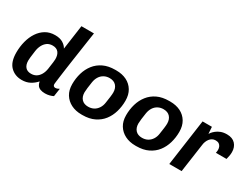

<svg xmlns="http://www.w3.org/2000/svg" viewBox="-56 -1272 2405 1833"><g transform="rotate(30 1146.5 -355.0)"><path d="M207 10Q130 10 81 -39.5Q32 -89 32 -192Q32 -257 47.5 -316.5Q63 -376 93.5 -422Q124 -468 168.5 -494.5Q213 -521 272 -521Q325 -521 358.5 -500.5Q392 -480 407 -451L445 -720H583Q575 -669 567 -613.5Q559 -558 550.5 -500.5Q542 -443 534 -389Q526 -335 519.5 -287Q513 -239 508 -201.5Q503 -164 500 -140.5Q497 -117 497 -112Q497 -99 504 -92Q511 -85 522 -85Q533 -85 545 -89.5Q557 -94 565 -99L552 -11Q538 -3 514 3.5Q490 10 464 10Q434 10 412.5 2Q391 -6 379 -22.5Q367 -39 363 -64Q334 -31 295.5 -10.5Q257 10 207 10ZM254 -86Q287 -86 311 -101Q335 -116 351 -143.5Q367 -171 373 -208Q381 -263 384 -287Q387 -311 387 -323Q387 -370 365.5 -396.5Q344 -423 301 -423Q266 -423 241.5 -406Q217 -389 201.5 -359.5Q186 -330 181 -293Q174 -244 171.5 -220Q169 -196 169 -183Q169 -137 190.5 -111.5Q212 -86 254 -86Z M866 10Q801 10 751.5 -15Q702 -40 673.5 -86Q645 -132 645 -198Q645 -262 662 -320Q679 -378 714.5 -423.5Q750 -469 804.5 -495Q859 -521 934 -521H945Q1011 -521 1060 -496.5Q1109 -472 1137 -425.5Q1165 -379 1165 -313Q1165 -250 1148 -191.5Q1131 -133 1096 -88Q1061 -43 1006.5 -16.5Q952 10 877 10ZM883 -86Q917 -86 943.5 -100Q970 -114 988 -141Q1006 -168 1011 -204Q1017 -242 1021 -273.5Q1025 -305 1025 -323Q1025 -370 999.5 -398Q974 -426 927 -426Q894 -426 867 -411.5Q840 -397 823 -370.5Q806 -344 800 -308Q794 -269 790 -237.5Q786 -206 786 -189Q786 -141 811.5 -113.5Q837 -86 883 -86Z M1460 10Q1395 10 1345.5 -15Q1296 -40 1267.5 -86Q1239 -132 1239 -198Q1239 -262 1256 -320Q1273 -378 1308.5 -423.5Q1344 -469 1398.5 -495Q1453 -521 1528 -521H1539Q1605 -521 1654 -496.5Q1703 -472 1731 -425.5Q1759 -379 1759 -313Q1759 -250 1742 -191.5Q1725 -133 1690 -88Q1655 -43 1600.5 -16.5Q1546 10 1471 10ZM1477 -86Q1511 -86 1537.5 -100Q1564 -114 1582 -141Q1600 -168 1605 -204Q1611 -242 1615 -273.5Q1619 -305 1619 -323Q1619 -370 1593.5 -398Q1568 -426 1521 -426Q1488 -426 1461 -411.5Q1434 -397 1417 -370.5Q1400 -344 1394 -308Q1388 -269 1384 -237.5Q1380 -206 1380 -189Q1380 -141 1405.5 -113.5Q1431 -86 1477 -86Z M1829 0 1901 -511H2004L2009 -436Q2011 -440 2021.5 -453.5Q2032 -467 2051.5 -483Q2071 -499 2099.5 -510Q2128 -521 2166 -521Q2227 -521 2259 -486Q2291 -451 2291 -397Q2291 -375 2286.5 -352Q2282 -329 2278 -315H2161Q2163 -324 2164 -334Q2165 -344 2165 -350Q2165 -367 2158.5 -382.5Q2152 -398 2138 -407.5Q2124 -417 2101 -417Q2080 -417 2064 -408Q2048 -399 2037 -384.5Q2026 -370 2019 -352Q2012 -334 2010 -315L1965 0Z"/></g></svg>

Font: Chivo SemiBold
Style: Italic
Weight: 600
Italic angle: -8.05°
Designer: Hector Gatti
Foundry: Omnibus-Type
Version: Version 2.002